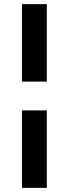

<svg xmlns="http://www.w3.org/2000/svg" viewBox="-20 -739 332 927"><path d="M206 -719V-345H86V-719ZM206 -206V168H86V-206Z"/></svg>

Font: Work Sans SemiBold
Style: Regular
Weight: 600
Designer: Wei Huang
Foundry: Wei Huang
Version: Version 2.010; ttfautohint (v1.8.3)